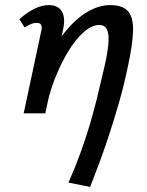

<svg xmlns="http://www.w3.org/2000/svg" viewBox="-20 -445 579 754"><path d="M249 272Q277 208 296.5 154Q316 100 331 50Q346 0 359 -52Q372 -104 386 -165Q402 -232 405.5 -271.5Q409 -311 400 -329Q391 -347 370 -347Q341 -347 309 -319Q277 -291 247.5 -242.5Q218 -194 194 -132Q170 -70 158 0H95Q119 -107 155.5 -186.5Q192 -266 235 -319Q278 -372 323.5 -398.5Q369 -425 412 -425Q462 -425 483 -400.5Q504 -376 502.5 -323Q501 -270 482 -183Q468 -115 447.5 -42.5Q427 30 399.5 111.5Q372 193 334 289ZM73 0 142 -323Q144 -329 144 -336.5Q144 -344 140 -349.5Q136 -355 124 -355Q112 -355 99.5 -349.5Q87 -344 77 -337L56 -369Q84 -395 114 -410Q144 -425 172 -425Q198 -425 212.5 -412.5Q227 -400 230.5 -378.5Q234 -357 228 -330L158 0Z"/></svg>

Font: Ysabeau Office SemiBold
Style: Italic
Weight: 600
Italic angle: -12°
Designer: Christian Thalmann (Catharsis Fonts)
Version: Version 2.001;gftools[0.9.30]; featfreeze: tnum,lnum,ss02